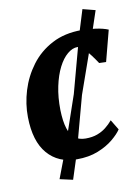

<svg xmlns="http://www.w3.org/2000/svg" viewBox="-86 -718 637 876"><g transform="rotate(-10 233.0 -280.0)"><path d="M214.5 10Q129 10 79 -48Q29 -106 27.5 -218Q26.5 -279 45.2 -340.5Q64 -402 102.5 -453.5Q141 -505 199.8 -536Q258.5 -567 337.5 -567Q367 -567 401.5 -562.2Q436 -557.5 460 -547.5L422.5 -404L390.5 -405Q379.5 -422 364 -442.8Q348.5 -463.5 333 -478.8Q317.5 -494 305.5 -494Q282 -494 258.8 -474.5Q235.5 -455 217.2 -419Q199 -383 188.5 -333.5Q178 -284 179 -224Q180.5 -171.5 190.8 -139Q201 -106.5 220.8 -91.5Q240.5 -76.5 270.5 -76.5Q301.5 -76.5 324.5 -85Q347.5 -93.5 365.2 -107.5Q383 -121.5 397 -138.5L425.5 -91.5Q412.5 -71.5 384 -47.8Q355.5 -24 313 -7Q270.5 10 214.5 10ZM181 99 120.5 85.5 163.5 -27.5 252 -285.5 320.5 -539 358 -660.5 416.5 -645.5 378 -530.5 288 -275 218 -16Z"/></g></svg>

Font: Merriweather 20pt ExtraBold
Style: Italic
Weight: 800
Italic angle: -7.8°
Version: Version 2.101